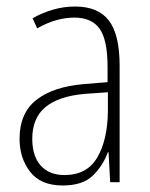

<svg xmlns="http://www.w3.org/2000/svg" viewBox="-20 -559 460 589"><path d="M210 -539Q281 -539 314 -496Q347 -453 347 -357V0H318L313 -92H311Q296 -51 265 -20.5Q234 10 172 10Q105 10 72.5 -32Q40 -74 40 -133Q40 -212 91.5 -252.5Q143 -293 237 -301L310 -307V-353Q310 -437 285.5 -471Q261 -505 208 -505Q182 -505 154 -497.5Q126 -490 94 -472L80 -503Q110 -520 143 -529.5Q176 -539 210 -539ZM240 -271Q160 -264 119.5 -230.5Q79 -197 79 -133Q79 -80 105 -51Q131 -22 178 -22Q247 -22 278.5 -76Q310 -130 311 -218V-276Z"/></svg>

Font: Noto Sans Arabic Cond ExtLt
Style: Regular
Weight: 200
Width: 3
Designer: Monotype Design Team, Nadine Chahine, Nizar Qandah and Khaled Hosny
Foundry: Monotype Imaging Inc.
Version: Version 2.012; ttfautohint (v1.8.4.7-5d5b)